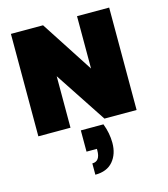

<svg xmlns="http://www.w3.org/2000/svg" viewBox="-147 -822 1123 1282"><g transform="rotate(-15 414.5 -181.0)"><path d="M334 35.2H490.2Q516.1 102.5 516.1 169.9Q516.1 247.1 474.1 296.6Q432.1 346.2 351.1 346.2V268.1Q405.8 268.1 405.8 192.9V182.1H334ZM506.8 -708H729V0H506.8L272 -356V0H49.8V-708H272L506.8 -346.2Z"/></g></svg>

Font: SVN-Poppins Black
Style: Regular
Weight: 900
Designer: Ninad Kale (Devanagari), Jonny Pinhorn (Latin)
Foundry: Indian Type Foundry
Version: Version 3.002 2017